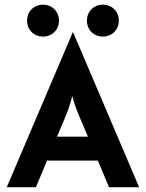

<svg xmlns="http://www.w3.org/2000/svg" viewBox="-20 -782 609 802"><path d="M409.7 -629.2C447.9 -629.2 476.4 -657.6 476.4 -695.8C476.4 -734 447.9 -762.5 409.7 -762.5C371.5 -762.5 343.1 -734 343.1 -695.8C343.1 -657.6 371.5 -629.2 409.7 -629.2ZM159.7 -629.2C197.9 -629.2 226.4 -657.6 226.4 -695.8C226.4 -734 197.9 -762.5 159.7 -762.5C121.5 -762.5 93.1 -734 93.1 -695.8C93.1 -657.6 121.5 -629.2 159.7 -629.2ZM8.3 0H129.9L176.4 -111.1H388.9L435.4 0H561.1L285.4 -647.2H284ZM218.1 -211.1 245.1 -275C259.7 -309 271.5 -338.9 281.9 -380.6C293.1 -338.2 305.6 -309 320.1 -275L347.2 -211.1Z"/></svg>

Font: Afacad
Style: Bold
Weight: 700
Designer: Kristian Moeller
Foundry: Dicotype
Version: Version 1.000